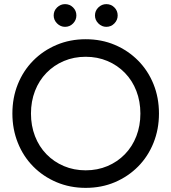

<svg xmlns="http://www.w3.org/2000/svg" viewBox="-20 -900 830 930"><path d="M440 -825Q440 -848 456.5 -864Q473 -880 495 -880Q518 -880 534 -864Q550 -848 550 -825Q550 -803 534 -786.5Q518 -770 495 -770Q473 -770 456.5 -786.5Q440 -803 440 -825ZM240 -825Q240 -848 256.5 -864Q273 -880 295 -880Q318 -880 334 -864Q350 -848 350 -825Q350 -803 334 -786.5Q318 -770 295 -770Q273 -770 256.5 -786.5Q240 -803 240 -825ZM40 -350Q40 -427 66.5 -492.5Q93 -558 141 -606.5Q189 -655 254 -682.5Q319 -710 395 -710Q472 -710 536.5 -682.5Q601 -655 649 -606.5Q697 -558 723.5 -492.5Q750 -427 750 -350Q750 -274 723.5 -208Q697 -142 649 -93.5Q601 -45 536.5 -17.5Q472 10 395 10Q319 10 254 -17.5Q189 -45 141 -93.5Q93 -142 66.5 -208Q40 -274 40 -350ZM130 -350Q130 -291 149.5 -240.5Q169 -190 205 -153Q241 -116 289.5 -95.5Q338 -75 395 -75Q452 -75 500.5 -95.5Q549 -116 585 -153Q621 -190 640.5 -240.5Q660 -291 660 -350Q660 -409 640.5 -459.5Q621 -510 585 -547Q549 -584 500.5 -604.5Q452 -625 395 -625Q338 -625 289.5 -604.5Q241 -584 205 -547Q169 -510 149.5 -459.5Q130 -409 130 -350Z"/></svg>

Font: Venryn Sans
Style: Regular
Weight: 400
Designer: Owen Earl, indestructible type* (font) & Cristiano Sobral (main changes)
Version: Version 3.600; ttfautohint (v1.8.3)